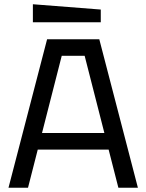

<svg xmlns="http://www.w3.org/2000/svg" viewBox="-20 -885 690 905"><path d="M20 0 202 -700H448L630 0H538L492 -180H158L112 0ZM178 -258H472L379 -622H271ZM455 -780H135V-865L455 -840Z"/></svg>

Font: Tektur
Style: Regular
Weight: 400
Designer: Adam Jagosz
Foundry: Adam Jagosz
Version: Version 1.005;gftools[0.9.30]